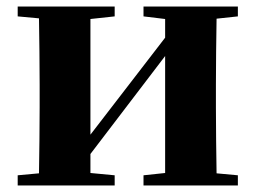

<svg xmlns="http://www.w3.org/2000/svg" viewBox="-20 -566 780 586"><path d="M706 -516V-546H418V-516L484 -508V-451L256 -155V-508L330 -516V-546H34V-516L99 -510C100 -451 101 -364 101 -308V-238C101 -182 100 -95 99 -37L34 -31V0H330V-31L256 -38V-96L484 -395V-38L418 -31V0H706V-31L641 -37C640 -95 639 -182 639 -238V-308C639 -364 640 -451 641 -509Z"/></svg>

Font: Noto Serif TC Black
Style: Regular
Weight: 900
Version: Version 1.001;PS 1.001;hotconv 16.6.54;makeotf.lib2.5.65590